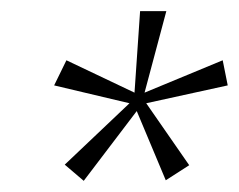

<svg xmlns="http://www.w3.org/2000/svg" viewBox="-20 -760 428 344"><path d="M96 -465 212 -575 77 -607 99 -652 221 -594 231 -740H278L239 -594L379 -652L388 -607L242 -575L319 -464L277 -437L225 -561L130 -436Z"/></svg>

Font: Spectral SC Light
Style: Italic
Weight: 300
Italic angle: -10°
Designer: Jean-Baptiste Levee
Foundry: Production Type
Version: Version 2.001